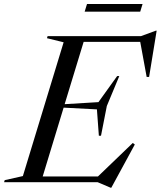

<svg xmlns="http://www.w3.org/2000/svg" viewBox="-59 -892 787 940"><path d="M482.5 27 419 0H-39L-36 -10L53 -30L252.5 -685L171 -705L174 -715H631L704.5 -742H708L671 -515.5H659L627.5 -687H350.5L257.5 -382L423 -392L514.5 -519.5H525L464 -373L435.5 -227.5H425L415.5 -356.5L252.5 -365L150 -28H420.5L591 -192L601 -184.5L486 27ZM355.5 -835 367 -872.5H639L627.5 -835Z"/></svg>

Font: Newsreader 72pt
Style: Italic
Weight: 400
Italic angle: -17°
Designer: Hugues Gentile
Foundry: Production Type
Version: Version 1.003; ttfautohint (v1.8.3)